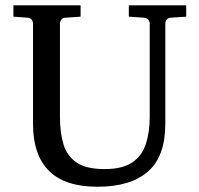

<svg xmlns="http://www.w3.org/2000/svg" viewBox="-20 -691 752 727"><path d="M685.1 -627.9 627 -624Q616.2 -623.5 611.1 -616.5Q606 -609.4 606 -602.1V-222.2Q606 -99.1 540.3 -41.5Q474.6 16.1 349.1 16.1Q225.6 16.1 165.3 -44.2Q105 -104.5 105 -222.2V-602.1Q105 -609.4 99.9 -616.5Q94.7 -623.5 84 -624L30.8 -627.9V-670.9H285.2V-627.9L228 -624Q217.3 -623.5 212.2 -616.5Q207 -609.4 207 -602.1V-248Q207 -189.5 220.2 -145Q233.4 -100.6 270 -75.7Q306.6 -50.8 376 -50.8Q445.3 -50.8 482.2 -76.9Q519 -103 533 -147.9Q546.9 -192.9 546.9 -248V-602.1Q546.9 -609.4 541.3 -616.5Q535.6 -623.5 524.9 -624L467.8 -627.9V-670.9H685.1Z"/></svg>

Font: Eeyek
Style: Regular
Weight: 400
Designer: Pravabati Chingangbam and Tabish
Foundry: SIL International
Version: Version 2.000